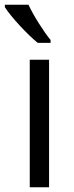

<svg xmlns="http://www.w3.org/2000/svg" viewBox="-39 -786 311 806"><path d="M167 0H85.9V-535.2H167ZM173.3 -606H119.6Q87.9 -631.3 44.4 -678.2Q1 -725.1 -18.6 -755.9V-766.1H80.6Q96.2 -732.4 124 -688.2Q151.9 -644 173.3 -618.2Z"/></svg>

Font: Open Sans ACDW
Style: acdw
Weight: 400
Foundry: Ascender Corporation
Version: Version 1.10